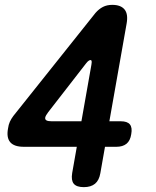

<svg xmlns="http://www.w3.org/2000/svg" viewBox="-20 -760 640 790"><path d="M315 -261 356 -493Q358 -505 357 -509Q356 -513 352 -513Q350 -513 345.5 -510.5Q341 -508 334 -499L178 -298Q173 -291 170 -286Q167 -281 166 -276Q165 -268 171.5 -264.5Q178 -261 193 -261ZM277 -48 296 -156H78Q38 -156 22 -175Q6 -194 13 -231Q15 -247 20.5 -259Q26 -271 35 -283L373 -707Q387 -723 403.5 -731.5Q420 -740 442 -740Q477 -740 492.5 -721Q508 -702 501 -663L430 -261H477Q504 -261 514.5 -248Q525 -235 520 -208Q516 -181 500.5 -168.5Q485 -156 459 -156H412L393 -48Q388 -18 371 -4Q354 10 325 10Q295 10 283.5 -4Q272 -18 277 -48Z"/></svg>

Font: Maple Mono NL SemiBold
Style: Italic
Weight: 600
Italic angle: -10°
Monospace: yes
Designer: subframe7536
Version: Version 7.000